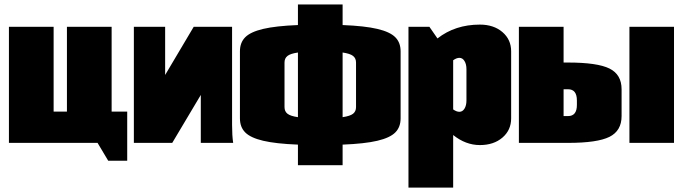

<svg xmlns="http://www.w3.org/2000/svg" viewBox="-20 -640 3059 860"><path d="M20 0V-520H220.2V-140.1H279.8V-520H480V-140.1H549.8V80.1H464.8L417 0Z M579.6 -520H719.7V-304.2L847.7 -520H1019.5V-80.1Q1019.5 -33.2 1024.4 0H879.4V-214.8L751.5 0H579.6Z M1314.5 -620.1H1514.6V-527.8Q1613.8 -523.9 1670.4 -510.5Q1727.1 -497.1 1750.7 -473.1Q1774.4 -449.2 1774.4 -410.2V-109.9Q1774.4 -70.8 1750.7 -46.9Q1727.1 -22.9 1670.4 -9.5Q1613.8 3.9 1514.6 7.8V100.1H1314.5V7.8Q1215.3 3.9 1158.7 -9.5Q1102.1 -22.9 1078.4 -46.9Q1054.7 -70.8 1054.7 -109.9V-410.2Q1054.7 -449.2 1078.4 -473.1Q1102.1 -497.1 1158.7 -510.5Q1215.3 -523.9 1314.5 -527.8ZM1514.6 -404.8V-115.2Q1548.3 -120.1 1561.5 -130.6Q1574.7 -141.1 1574.7 -160.2V-359.9Q1574.7 -378.9 1561.5 -389.4Q1548.3 -399.9 1514.6 -404.8ZM1314.5 -404.8Q1280.8 -399.9 1267.6 -389.4Q1254.4 -378.9 1254.4 -359.9V-160.2Q1254.4 -141.1 1267.6 -130.6Q1280.8 -120.1 1314.5 -115.2Z M1809.6 -520H1903.3L1939.5 -467.8Q2018.6 -529.8 2129.4 -529.8Q2191.4 -529.8 2230.5 -496.3Q2269.5 -462.9 2269.5 -410.2V-109.9Q2269.5 -57.1 2230.5 -23.7Q2191.4 9.8 2129.4 9.8Q2065.9 9.8 2009.8 -35.2V200.2H1809.6ZM2009.8 -370.1V-149.9Q2024.9 -139.2 2037.6 -139.2Q2051.8 -139.2 2060.5 -153.3Q2069.3 -167.5 2069.3 -189.9V-330.1Q2069.3 -352.5 2060.5 -366.7Q2051.8 -380.9 2037.6 -380.9Q2024.9 -380.9 2009.8 -370.1Z M2799.3 -520H2999V0H2799.3ZM2504.4 -120.1H2524.4Q2564 -120.1 2564 -169.9V-189.9Q2564 -240.2 2524.4 -240.2H2504.4ZM2304.2 -520H2504.4V-359.9H2524.4Q2655.8 -359.9 2710 -333Q2764.2 -306.2 2764.2 -240.2V-120.1Q2764.2 -54.2 2710 -27.1Q2655.8 0 2524.4 0H2304.2Z"/></svg>

Font: Mikodacs
Style: Regular
Weight: 400
Designer: gluk (gluksza@wp.pl)
Foundry: gluk (gluksza@wp.pl)
Version: Version 0.28